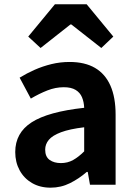

<svg xmlns="http://www.w3.org/2000/svg" viewBox="-20 -863 631 897"><path d="M216.4 13.8Q166.9 13.8 129.6 -7.9Q92.4 -29.5 71.8 -67.2Q51.2 -105 51.2 -152.6Q51.2 -242.2 127.9 -291.6Q204.7 -341 373.3 -359.4Q372.2 -386.8 363.1 -408.6Q354 -430.4 333.4 -442.9Q312.8 -455.5 278.1 -455.5Q239.3 -455.5 201.3 -440.5Q163.3 -425.6 124 -402.4L71.7 -500.1Q105.1 -520.7 142.2 -537.1Q179.3 -553.4 220.3 -563.5Q261.3 -573.5 305.1 -573.5Q376.4 -573.5 424 -545.7Q471.6 -517.8 495.9 -463Q520.1 -408.3 520.1 -327V0H400.4L389.9 -59.9H385.4Q349.3 -28.4 307 -7.3Q264.8 13.8 216.4 13.8ZM264.7 -101.1Q296.1 -101.1 321.6 -115.4Q347.1 -129.7 373.3 -155.8V-268.4Q305.4 -260.3 265.2 -245.2Q225 -230.1 208.1 -209.7Q191.1 -189.3 191.1 -163.8Q191.1 -130.8 211.7 -116Q232.3 -101.1 264.7 -101.1ZM111.9 -692.1 236.5 -843H384.9L509.4 -692.1L453.3 -638.8L313.2 -748.8H309.2L169.6 -638.8Z"/></svg>

Font: Noto Sans JP
Style: Regular
Weight: 100
Designer: Ryoko NISHIZUKA 西塚涼子 (kana, bopomofo & ideographs); Paul D. Hunt (Latin, Greek & Cyrillic); Sandoll Communications 산돌커뮤니
Foundry: Adobe
Version: Version 2.004;hotconv 1.0.118;makeotfexe 2.5.65603